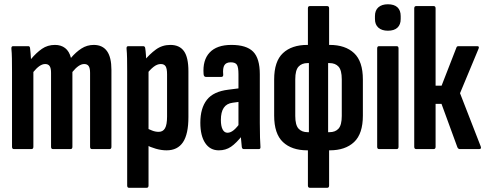

<svg xmlns="http://www.w3.org/2000/svg" viewBox="-20 -712 2318 917"><path d="M46.4 0Q37.4 0 37.4 -10.9V-366.8Q37.4 -404.9 36.9 -432.7Q36.4 -460.6 34.4 -478.9Q33.4 -491.5 42.4 -491.5H115.3Q122.6 -491.5 123.6 -481.7Q125.2 -470.2 126.1 -456.7Q127 -443.1 128 -429.7Q153.6 -460.3 180.5 -478.9Q207.3 -497.5 242.6 -497.5Q271.5 -497.5 291.1 -482.4Q310.7 -467.4 318.9 -435.4Q342.7 -463.5 369.2 -480.5Q395.7 -497.5 427.8 -497.5Q469.7 -497.5 491 -467.9Q512.2 -438.3 512.2 -378.3V-10.9Q512.2 0 503.3 0H419.2Q410.2 0 410.2 -10.9V-364.3Q410.2 -386.3 403.6 -396.2Q396.9 -406.2 382.2 -406.2Q368.9 -406.2 354.7 -396.4Q340.6 -386.6 325.8 -368.2V-10.9Q325.8 0 316.9 0H232.8Q223.8 0 223.8 -10.9V-364.3Q223.8 -386.3 217.2 -396.2Q210.5 -406.2 195.8 -406.2Q182.5 -406.2 168.3 -396.4Q154.2 -386.6 139.4 -368.2V-10.9Q139.4 0 130.1 0Z M775.6 6Q751 6 724.4 -1.6Q697.9 -9.2 677.3 -20.2L676.7 -101.9Q690.6 -94.8 706.2 -88.6Q721.8 -82.3 738 -82.3Q758.1 -82.3 768 -99.2Q777.9 -116.1 777.9 -155.4V-357.4Q777.9 -383.9 771.1 -395.1Q764.3 -406.2 747.8 -406.2Q730.5 -406.2 713 -392.3Q695.5 -378.3 679.5 -356.8L666 -419.1Q694.8 -453.9 724.8 -475.7Q754.9 -497.5 793.5 -497.5Q837.5 -497.5 858.7 -467.6Q879.9 -437.7 879.9 -371.6V-152.7Q879.9 -71.7 854 -32.8Q828.1 6 775.6 6ZM596.4 185Q587.4 185 587.4 174.1V-371.7Q587.4 -406.1 586.9 -432.7Q586.4 -459.4 584.4 -479.5Q583.4 -491.5 592.4 -491.5H663.4Q672.6 -491.5 673.6 -481.7Q675.6 -469.7 677 -449.3Q678.4 -428.8 679.4 -409.4L689.4 -379.6V174.1Q689.4 185 680.1 185Z M1144.5 0Q1136.2 0 1134.8 -10.2Q1132.8 -26.6 1130.8 -52.6Q1128.8 -78.5 1128.4 -97.9L1118.9 -109.5V-358Q1118.9 -390.4 1111.6 -402.4Q1104.2 -414.4 1082.2 -414.4Q1060.1 -414.4 1051.6 -400.5Q1043.1 -386.5 1046.1 -355.4Q1046.9 -344.5 1036.2 -344.5H964.2Q953.4 -344.5 952.4 -357.7Q947 -424.4 981.1 -460.9Q1015.3 -497.5 1085.2 -497.5Q1157.1 -497.5 1189 -465.3Q1220.9 -433.2 1220.9 -357.3V-124.7Q1220.9 -81.9 1221.8 -54.9Q1222.6 -27.9 1223.9 -11.9Q1225.3 0 1216.6 0ZM1025.1 6Q983.3 6 960.1 -28.8Q936.8 -63.6 936.8 -125.7Q936.8 -195.3 968 -235.2Q999.2 -275.2 1071.1 -283.7L1127.3 -290.9L1126.9 -226.2L1091.3 -221.4Q1062.5 -217.8 1048.7 -197.2Q1034.9 -176.7 1034.9 -138.9Q1034.9 -109.8 1043.2 -93.9Q1051.4 -78 1066.5 -78Q1081.1 -78 1096.3 -90.4Q1111.5 -102.7 1133.2 -133.5L1140.5 -68.8Q1108.2 -27.9 1083.1 -11Q1057.9 6 1025.1 6Z M1447.9 6Q1373.3 6 1331.4 -33.5Q1289.4 -73 1289.4 -159.9V-332.2Q1289.4 -419.1 1331.4 -458.3Q1373.3 -497.5 1447.9 -497.5H1554.6Q1629.1 -497.5 1671.1 -458.3Q1713.1 -419.1 1713.1 -332.2V-159.9Q1713.1 -73 1671.1 -33.5Q1629.1 6 1554.6 6ZM1448.8 -80.7H1553.7Q1581.7 -80.7 1597 -97.8Q1612.3 -115 1612.3 -158.2V-333.3Q1612.3 -376.5 1597 -393.6Q1581.7 -410.7 1553.7 -410.7H1448.8Q1421.2 -410.7 1405.7 -393.6Q1390.2 -376.5 1390.2 -333.3V-158.2Q1390.2 -115 1405.7 -97.8Q1421.2 -80.7 1448.8 -80.7ZM1460.3 185Q1450.6 185 1450.6 174.1V-19.1L1455.3 -45V-440.3L1450.6 -473.8V-672.7Q1450.6 -683 1460 -683H1542.1Q1551.8 -683 1551.8 -672.7V-474L1547.1 -442.1V-44.6L1551.8 -17.8V174.1Q1551.8 185 1542.5 185Z M1790.4 0Q1781.4 0 1781.4 -10.9V-480.9Q1781.4 -491.5 1790.4 -491.5H1874.5Q1883.4 -491.5 1883.4 -480.9V-10.9Q1883.4 0 1874.5 0ZM1832.7 -565.3Q1803.7 -565.3 1787.3 -579.8Q1770.8 -594.3 1770.8 -621.1V-635.2Q1770.8 -662.8 1787.3 -677.2Q1803.7 -691.6 1832.7 -691.6Q1862.5 -691.6 1878.1 -677.2Q1893.7 -662.8 1893.7 -635.2V-621.1Q1893.7 -594.3 1878.1 -579.8Q1862.5 -565.3 1832.7 -565.3Z M2275.7 -13.3Q2280.9 0 2268.6 0H2175.8Q2168.5 0 2164.5 -8.6L2088.7 -215.8H2060.4V-10.9Q2060.4 0 2051.1 0H1967.8Q1958.4 0 1958.4 -10.9V-672.1Q1958.4 -683 1967.8 -683H2051.1Q2060.4 -683 2060.4 -672.1V-302.9H2089.1L2160.1 -485.3Q2161.9 -491.5 2170.1 -491.5H2260Q2265.5 -491.5 2266.7 -487.9Q2267.9 -484.3 2265.5 -479.1L2177.1 -266.8Z"/></svg>

Font: Sofia Sans Extra Condensed
Style: Regular
Weight: 400
Designer: Botio Nikoltchev, Ani Petrova
Foundry: lettersoup
Version: Version 4.101